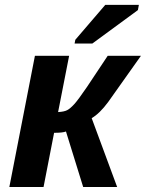

<svg xmlns="http://www.w3.org/2000/svg" viewBox="-20 -753 587 773"><path d="M120.6 -528.3H258.3L213.9 -301.8Q238.8 -303.2 250.7 -309.6Q262.7 -315.9 278.8 -333.5Q294.9 -351.1 330.1 -402.8L413.6 -528.3H547.4L415.5 -342.3Q381.3 -295.9 349.1 -277.3L451.7 0H314.9L245.6 -223.6Q232.9 -218.3 197.8 -218.3L155.3 0H17.6ZM280.3 -577.6 283.2 -592.8 403.8 -733.4H539.1L535.2 -712.4L351.6 -577.6Z"/></svg>

Font: Liberation Sans
Style: Bold Italic
Weight: 700
Italic angle: -12°
Designer: Steve Matteson
Foundry: Ascender Corporation
Version: Version 2.1.5